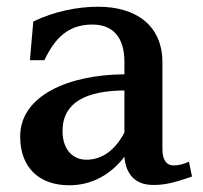

<svg xmlns="http://www.w3.org/2000/svg" viewBox="-20 -536 605 571"><path d="M272 -516C210 -516 141 -502 79 -472L69 -357H112C143 -422 182 -463 255 -463C315 -463 350 -426 350 -352V-315C186 -314 40 -253 40 -130C40 -37 97 15 186 15C253 15 310 -17 350 -70C354 -19 381 14 435 14C465 14 488 11 551 -11L542 -55C521 -46 509 -44 496 -44C475 -44 463 -61 463 -92V-351C463 -459 386 -516 272 -516ZM166 -146C166 -233 238 -266 350 -267V-142C323 -90 284 -61 237 -61C195 -61 166 -93 166 -146Z"/></svg>

Font: LT Superior Serif Semibold
Style: Regular
Weight: 600
Designer: Daniel Lyons
Foundry: LyonsType
Version: Version 2.120;FEAKit 1.0